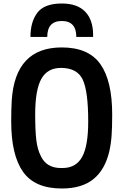

<svg xmlns="http://www.w3.org/2000/svg" viewBox="-20 -1064 705 1097"><path d="M512 -853H416Q416 -944 333 -944Q250 -944 250 -853H154Q154 -940 194 -992Q234 -1044 333 -1044Q422 -1044 467 -997Q512 -950 512 -864ZM333 13Q179 13 111.5 -82.5Q44 -178 44 -370Q44 -441 47 -489Q66 -793 333 -793Q486 -793 553.5 -697.5Q621 -602 621 -410Q621 -336 617.5 -288Q614 -240 604 -197Q579 -93 513 -40Q447 13 333 13ZM337 -104Q414 -104 449 -167Q484 -230 484 -370Q484 -543 452.5 -609.5Q421 -676 328 -676Q251 -676 216 -613Q181 -550 181 -410Q181 -319 187.5 -264Q194 -209 214 -171Q246 -104 328 -104Z"/></svg>

Font: Tanohe Sans SemiBold
Style: Regular
Weight: 600
Designer: Village Type and Design LLC & Cristiano Sobral
Foundry: Cooper Hewitt Smithsonian Design Museum
Version: Version 1.00;September 29, 2021;FontCreator 13.0.0.2655 64-b